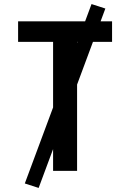

<svg xmlns="http://www.w3.org/2000/svg" viewBox="-20 -840 640 944"><path d="M241 0V-634H69V-735H531V-634H359V0ZM170 84 102 62 430 -820 498 -798Z"/></svg>

Font: Zed Sans Extended
Style: Bold
Weight: 700
Width: 7
Designer: Belleve Invis
Foundry: Belleve Invis
Version: Version 1.0.0; ttfautohint (v1.8.4)